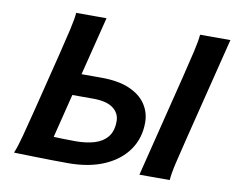

<svg xmlns="http://www.w3.org/2000/svg" viewBox="-77 -807 1119 913"><g transform="rotate(10 482.0 -351.0)"><path d="M219.7 -705.6H366.2L295.4 -422.9H390.6Q473.1 -422.9 526.9 -399.7Q580.6 -376.5 606.9 -336.9Q633.3 -297.4 633.3 -248.5Q633.3 -173.8 593.8 -116.7Q554.2 -59.6 480.7 -27.3Q407.2 4.9 306.2 4.9Q269 4.9 223.9 4.2Q178.7 3.4 137.7 2.4Q96.7 1.5 70.3 0.7Q43.9 0 43.9 0Q56.6 -28.8 72.3 -88.4Q87.9 -147.9 106 -219.7L174.8 -495.6Q192.4 -566.9 205.1 -621.8Q217.8 -676.8 219.7 -705.6ZM269.5 -317.9 216.8 -106.4Q228.5 -106 257.8 -105Q287.1 -104 323.7 -104Q373.5 -104 413.1 -115.7Q452.6 -127.4 475.6 -155.5Q498.5 -183.6 498.5 -231.4Q498.5 -270 466.8 -293.9Q435.1 -317.9 369.6 -317.9ZM817.9 -705.6H964.4L840.8 -210.4Q822.8 -139.2 810.1 -84Q797.4 -28.8 795.9 0H649.4L772.9 -495.6Q790.5 -566.9 803.2 -621.8Q815.9 -676.8 817.9 -705.6Z"/></g></svg>

Font: Andika
Style: Bold Italic
Weight: 700
Italic angle: -14°
Designer: Victor Gaultney, Annie Olsen, Julie Remington, Don Collingsworth, Eric Hays, Becca Hirsbrunner
Foundry: SIL International
Version: Version 6.101